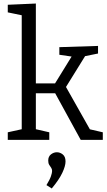

<svg xmlns="http://www.w3.org/2000/svg" viewBox="-20 -792 607 1087"><path d="M24 0V-43L115 -63L103 -46V-716L111 -704L24 -722V-765L183 -772V-307L168 -320H306L285 -309L391 -481L398 -470L316 -482V-525L535 -532V-489L446 -471L469 -486L347 -289L346 -313L495 -49L480 -62L562 -43V0H437L288 -272L304 -264H168L183 -273V-46L172 -63L259 -43V0ZM273 275 243 256Q262 225 268.5 205.5Q275 186 275 176Q275 165 269.5 157.5Q264 150 258.5 141Q253 132 253 117Q253 94 268.5 82Q284 70 302 70Q320 70 335.5 82.5Q351 95 351 122Q351 148 332.5 187Q314 226 273 275Z"/></svg>

Font: Pack4
Style: Regular
Weight: 400
Version: Version 2.002